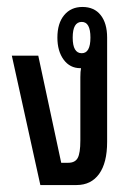

<svg xmlns="http://www.w3.org/2000/svg" viewBox="-20 -532 375 552"><path d="M96 0 14 -372H90L156 -64H176Q196 -64 203.5 -78Q211 -92 211 -128V-310Q211 -327 213 -336H211Q181 -336 163 -360.5Q145 -385 145 -424Q145 -465 164.5 -488.5Q184 -512 217 -512Q251 -512 269.5 -488.5Q288 -465 288 -424V-124Q288 -64 265 -32Q242 0 200 0ZM215 -379Q240 -379 240 -424Q240 -469 215 -469Q189 -469 189 -424Q189 -379 215 -379Z"/></svg>

Font: Noto Sans Thai Looped UI Condensed
Style: Regular
Weight: 400
Width: 3
Designer: Cadson Demak Team
Foundry: Cadson Demak Co., Ltd.
Version: Version 1.000; ttfautohint (v1.8.4.7-5d5b)